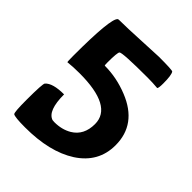

<svg xmlns="http://www.w3.org/2000/svg" viewBox="-193 -780 904 904"><g transform="rotate(45 259.0 -327.5)"><path d="M47 5Q40 -2 40 -83Q40 -192 47 -199Q72 -227 147 -227Q147 -119 194 -103L207 -102Q257 -102 294 -124Q349 -157 349 -231Q349 -349 128 -349Q84 -349 51 -345Q49 -348 49 -387Q49 -635 75 -656Q76 -658 86 -658Q133 -658 229 -663Q325 -668 338 -668Q426 -668 431 -663Q441 -649 441 -594Q441 -563 436 -558Q404 -561 370 -561Q202 -561 192 -551Q185 -544 185 -477Q185 -459 187 -458Q266 -458 343 -427Q488 -369 488 -229Q488 -115 388 -50Q290 13 127 13Q59 13 47 5Z"/></g></svg>

Font: Bubblegum Sans
Style: Regular
Weight: 400
Designer: Angel Koziupa and Alejandro Paul
Foundry: Angel Koziupa and Alejandro Paul
Version: Version 1.001